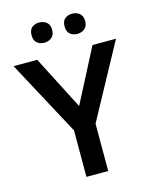

<svg xmlns="http://www.w3.org/2000/svg" viewBox="-133 -1003 868 1090"><g transform="rotate(-15 301.0 -458.0)"><path d="M301 -399 464 -714H602L365 -278V0H237V-273L0 -714H139ZM144 -856Q144 -888 161.5 -902Q179 -916 204 -916Q228 -916 246.5 -902Q265 -888 265 -856Q265 -826 246.5 -811.5Q228 -797 204 -797Q179 -797 161.5 -811.5Q144 -826 144 -856ZM338 -856Q338 -888 355.5 -902Q373 -916 398 -916Q422 -916 440.5 -902Q459 -888 459 -856Q459 -826 440.5 -811.5Q422 -797 398 -797Q373 -797 355.5 -811.5Q338 -826 338 -856Z"/></g></svg>

Font: Noto Sans Malayalam SemiBold
Style: Regular
Weight: 600
Designer: Jelle Bosma - Monotype Design Team
Foundry: Monotype Imaging Inc.
Version: Version 2.104; ttfautohint (v1.8.4.7-5d5b)